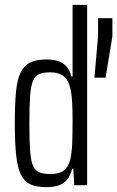

<svg xmlns="http://www.w3.org/2000/svg" viewBox="-20 -763 483 791"><path d="M171 8Q131 8 105.5 -3.5Q80 -15 66 -44Q52 -73 46.5 -124Q41 -175 41 -255Q41 -334 46 -385.5Q51 -437 65.5 -465.5Q80 -494 105 -506Q130 -518 171 -518Q200 -518 220.5 -511Q241 -504 254.5 -488.5Q268 -473 274 -448H279V-743H339V0H286L282 -68H277Q270 -37 254.5 -20.5Q239 -4 218 2Q197 8 171 8ZM190 -46Q224 -46 243 -60.5Q262 -75 270 -108Q276 -137 277.5 -173Q279 -209 279 -266Q279 -305 277.5 -336.5Q276 -368 272 -389Q264 -431 243.5 -448Q223 -465 187 -465Q159 -465 142 -458Q125 -451 116 -430Q107 -409 104 -367Q101 -325 101 -255Q101 -185 104 -143Q107 -101 116 -80Q125 -59 143 -52.5Q161 -46 190 -46ZM369 -443 384 -613V-688H443V-613L415 -443Z"/></svg>

Font: Saira ExtraCondensed
Style: Regular
Weight: 400
Width: 2
Designer: Hector Gatti with collaboration of the Omnibus-Type team
Foundry: Omnibus-Type
Version: Version 1.101